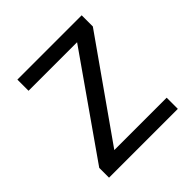

<svg xmlns="http://www.w3.org/2000/svg" viewBox="-149 -650 766 766"><g transform="rotate(-45 234.0 -267.5)"><path d="M428.2 0H40V-55.2L332 -472.2H58.1V-535.2H420.9V-472.2L132.8 -63H428.2Z"/></g></svg>

Font: f02132580
Style: Regular
Weight: 400
Foundry: Ascender Corporation
Version: Version 1.10